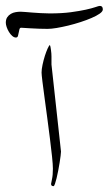

<svg xmlns="http://www.w3.org/2000/svg" viewBox="-104 -638 374 661"><path d="M106 -116.2Q106 -112.3 104.7 -101.8Q103.5 -91.3 101.3 -78.1Q99.1 -64.9 96.4 -50.5Q93.8 -36.1 90.8 -24.4Q87.9 -12.7 85.2 -4.9Q82.5 2.9 80.1 2.9Q71.8 2.9 71.8 -4.9Q71.8 -7.3 75 -21.2Q78.1 -35.2 78.1 -57.1Q78.1 -70.8 75.2 -98.6Q72.3 -126.5 67.9 -161.1Q63.5 -195.8 58.6 -232.9Q53.7 -270 49.3 -302.2Q44.9 -334.5 42 -357.9Q39.1 -381.3 39.1 -388.2Q39.1 -399.4 42.5 -415.3Q45.9 -431.2 50.5 -445.8Q55.2 -460.4 60.1 -471.2Q64.9 -481.9 67.9 -482.9Q68.8 -481.4 69.8 -476.6Q70.8 -471.7 71.5 -465.8Q72.3 -460 72.8 -453.9Q73.2 -447.8 73.2 -443.8V-416ZM250 -605.5Q250 -598.6 239.3 -591.1Q228.5 -583.5 211.4 -576.2Q194.3 -568.8 173.3 -562Q152.3 -555.2 131.1 -550Q109.9 -544.9 91.1 -541.7Q72.3 -538.6 60.1 -538.6Q47.4 -538.6 31.5 -539.1Q15.6 -539.6 1.5 -540.5Q-14.6 -541.5 -31.2 -542.5Q-35.6 -542.5 -37.1 -537.1Q-38.6 -531.7 -39.6 -525.6Q-40.5 -519.5 -42.2 -514.2Q-43.9 -508.8 -49.3 -508.8Q-55.7 -508.8 -62 -514.4Q-68.4 -520 -73.2 -528.1Q-78.1 -536.1 -81.1 -544.9Q-84 -553.7 -84 -559.6Q-84 -571.3 -79.1 -578.6Q-74.2 -585.9 -66.7 -590.3Q-59.1 -594.7 -50 -596.2Q-41 -597.7 -33.2 -597.7Q-27.3 -597.7 -16.6 -596.7Q-5.9 -595.7 7.6 -594.7Q21 -593.8 36.4 -592.8Q51.8 -591.8 66.9 -591.8Q108.9 -591.8 139.6 -595.9Q170.4 -600.1 191.4 -604.7Q212.4 -609.4 224.4 -613.5Q236.3 -617.7 239.7 -617.7Q250 -617.7 250 -605.5Z"/></svg>

Font: Scheherazade Urdu
Style: Regular
Weight: 400
Designer: SIL International
Foundry: SIL International
Version: Version 1.005 (build 117/117)